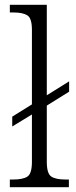

<svg xmlns="http://www.w3.org/2000/svg" viewBox="-20 -780 315 800"><path d="M21 0V-32H35Q76 -32 94.5 -44.5Q113 -57 113 -106V-303L31 -253V-294L113 -345V-656Q113 -704 94 -716Q75 -728 37 -728H21V-760H175V-383L268 -441V-398L175 -340V-106Q175 -57 193.5 -44.5Q212 -32 253 -32H267V0Z"/></svg>

Font: Noto Serif Hebrew SemiCondensed Light
Style: Regular
Weight: 300
Width: 4
Designer: Monotype Design Team
Foundry: Monotype Imaging Inc.
Version: Version 2.004; ttfautohint (v1.8.4.7-5d5b)